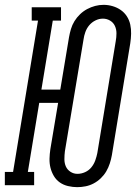

<svg xmlns="http://www.w3.org/2000/svg" viewBox="-45 -765 565 793"><path d="M274 8Q255 8 236 3.5Q217 -1 202 -11.5Q187 -22 177.5 -38Q168 -54 163.5 -72Q159 -90 159.5 -109.5Q160 -129 163 -149L195 -340H117L70 -55H96V0H-25V-55H9L112 -680H86V-735H207V-680H173L126 -395H204L240 -611Q243 -628 248 -645Q253 -662 262.5 -677.5Q272 -693 285.5 -706Q299 -719 315 -727.5Q331 -736 348 -740.5Q365 -745 383 -745Q402 -745 420.5 -739.5Q439 -734 454 -723.5Q469 -713 479 -697.5Q489 -682 493 -663.5Q497 -645 496.5 -625.5Q496 -606 493 -586L417 -124Q414 -107 408.5 -90Q403 -73 394 -57.5Q385 -42 371.5 -29Q358 -16 342 -7.5Q326 1 308.5 4.5Q291 8 274 8ZM275 -47Q291 -47 306.5 -54Q322 -61 332.5 -74Q343 -87 348.5 -102.5Q354 -118 357 -133L433 -595Q436 -611 436 -627.5Q436 -644 429.5 -658Q423 -672 409.5 -680Q396 -688 380 -688Q364 -688 349 -680.5Q334 -673 323.5 -660.5Q313 -648 307.5 -632.5Q302 -617 300 -602L223 -140Q221 -124 221 -107.5Q221 -91 227 -77.5Q233 -64 246 -55.5Q259 -47 275 -47Z"/></svg>

Font: Iosevka Slab Light Oblique
Style: Regular
Weight: 300
Italic angle: -9°
Monospace: yes
Designer: Belleve Invis
Foundry: Belleve Invis
Version: Version 11.1.1; ttfautohint (v1.8.3)